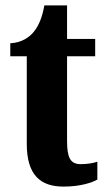

<svg xmlns="http://www.w3.org/2000/svg" viewBox="-20 -680 396 710"><path d="M215 10C278 10 321 -5 340 -16V-82C322 -76 301 -73 278 -73C239 -73 228 -99 228 -159V-472H332V-536H228V-660H144C136 -614 122 -584 107 -565C91 -544 62 -522 18 -520V-472H79V-148C79 -31 131 10 215 10Z"/></svg>

Font: Noto Serif Georgian ExtraCondensed ExtraBold
Style: Regular
Weight: 800
Width: 2
Designer: Monotype Design Team, Akaki Razmadze
Foundry: Google LLC
Version: Version 2.003